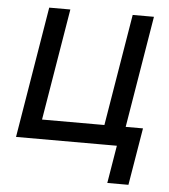

<svg xmlns="http://www.w3.org/2000/svg" viewBox="-51 -588 696 791"><g transform="rotate(5 297.0 -192.5)"><path d="M30.8 0 120.6 -542.5H208L131.3 -80.6H389.2L465.8 -542.5H553.7L463.9 0ZM421.9 156.2 447.8 0H411.6L424.3 -80.6H548.8L509.3 156.2Z"/></g></svg>

Font: Inter 16pt
Style: Italic
Weight: 400
Italic angle: -9.3988°
Version: Version 4.001;git-66647c0bb